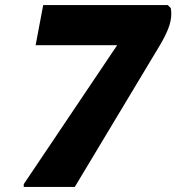

<svg xmlns="http://www.w3.org/2000/svg" viewBox="-20 -740 698 760"><path d="M74 0V-11L515 -667V-720H644L656 -708Q657 -702 657.5 -696.5Q658 -691 658 -685Q658 -657 645.5 -625.5Q633 -594 610 -556L276 0ZM121 -561 151 -720H582L512 -561Z"/></svg>

Font: Kufam ExtraBold
Style: Italic
Weight: 800
Italic angle: -11°
Designer: Artur Schmal
Foundry: Original Type
Version: Version 1.301; ttfautohint (v1.8.3)